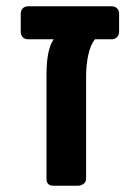

<svg xmlns="http://www.w3.org/2000/svg" viewBox="-20 -591 445 611"><path d="M150 0Q128 0 128 -22V-354Q128 -434 151 -466H70Q59 -466 52.5 -472.5Q46 -479 46 -490V-547Q46 -558 52.5 -564.5Q59 -571 70 -571H335Q346 -571 352.5 -564.5Q359 -558 359 -547V-490Q359 -480 352.5 -473Q346 -466 335 -466H282Q268 -448 261 -416.5Q254 -385 254 -345V-22Q254 -12 246 -6Q238 0 228 0Z"/></svg>

Font: Fz Rubik Med
Style: Regular
Weight: 500
Designer: Hubert and Fischer
Foundry: Hubert and Fischer
Version: Vit hóa bi FontZin.com